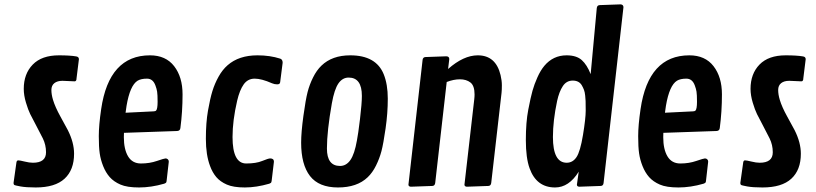

<svg xmlns="http://www.w3.org/2000/svg" viewBox="-20 -846 3706 872"><path d="M318.8 -476.6 263.7 -479Q240.2 -479 226.8 -468.3Q213.4 -457.5 213.4 -437.3Q213.4 -417 220.7 -392.6Q230.5 -359.9 254.6 -316.4Q278.8 -272.9 288.1 -254.9Q316.4 -198.7 316.4 -147.9Q316.4 -74.2 273.2 -34.4Q230 5.4 142.1 5.4Q98.6 5.4 72.8 0.7Q46.9 -3.9 44.2 -6.6Q41.5 -9.3 41.5 -15.1L54.2 -105.5Q55.2 -117.7 62.7 -117.7Q70.3 -117.7 91.8 -112.3Q113.3 -106.9 129.4 -106.9Q189 -106.9 189 -154.3Q189 -188 174.6 -217.3Q160.2 -246.6 143.3 -277.8Q126.5 -309.1 117.2 -327.9Q107.9 -346.7 97.9 -379.9Q87.9 -413.1 87.9 -442.4Q87.9 -510.7 128.7 -552.7Q169.4 -594.7 247.6 -594.7Q297.9 -594.7 326.2 -589.8Q338.4 -587.9 338.4 -577.1L327.6 -490.2Q327.6 -476.6 318.8 -476.6Z M439.5 -350.6Q475.1 -594.7 661.1 -594.7Q732.9 -594.7 771 -545.4Q809.1 -496.1 809.1 -417.5Q809.1 -338.9 799.3 -264.6Q797.9 -251.5 784.2 -251L543 -242.7Q542.5 -235.4 542.5 -223.1Q542.5 -168 561.8 -135.7Q581.1 -103.5 620.1 -103.5Q659.2 -103.5 692.6 -115Q726.1 -126.5 731.9 -126.5Q737.8 -126.5 742.2 -122.6Q746.6 -118.7 746.6 -111.8L736.8 -25.9Q736.3 -18.6 734.1 -16.4Q731.9 -14.2 725.6 -11.7Q666.5 5.4 611.8 5.4Q557.1 5.4 526.9 -7.8Q496.6 -21 478.3 -41.7Q460 -62.5 448.5 -91.6Q437 -120.6 432.9 -149.2Q428.7 -177.7 428.7 -227.5Q428.7 -277.3 439.5 -350.6ZM554.7 -365.2 550.3 -334 677.7 -340.3Q686 -340.8 688.5 -343.3Q695.8 -350.6 695.8 -383.5Q695.8 -416.5 693.6 -429.9Q691.4 -443.4 686 -457.5Q674.8 -488.8 647.7 -488.8Q620.6 -488.8 605 -479.5Q570.3 -458 554.7 -365.2Z M1252.9 -579.6Q1263.7 -575.7 1263.7 -561L1252.4 -472.7Q1251.5 -462.9 1239 -462.9Q1226.6 -462.9 1215.3 -467.8Q1168 -488.8 1136.7 -488.8Q1105.5 -488.8 1086.9 -462.9Q1068.4 -437 1057.1 -388.7Q1036.1 -298.3 1036.1 -223.6Q1036.1 -103.5 1098.1 -103.5Q1143.1 -103.5 1170.9 -115Q1198.7 -126.5 1207 -126.5Q1224.1 -126.5 1224.1 -111.8L1213.9 -25.9Q1212.9 -17.1 1210.2 -15.4Q1207.5 -13.7 1203.1 -11.7Q1144 5.4 1092 5.4Q1040 5.4 1010 -7.8Q980 -21 962.4 -41.7Q944.8 -62.5 934.1 -91.8Q915 -142.1 915 -215.6Q915 -289.1 924.6 -343.5Q934.1 -397.9 944.6 -432.1Q955.1 -466.3 972.7 -497.8Q990.2 -529.3 1013.7 -549.8Q1064.9 -594.7 1149.4 -594.7Q1206.1 -594.7 1252.9 -579.6Z M1347.7 -198.2Q1347.7 -244.6 1357.9 -319.3Q1368.2 -394 1377 -428Q1385.7 -461.9 1401.9 -494.4Q1418 -526.9 1439.9 -547.9Q1488.3 -594.7 1570.8 -594.7Q1688 -594.7 1722.7 -508.8Q1741.2 -462.9 1741.2 -397.7Q1741.2 -332.5 1731.2 -262.7Q1721.2 -192.9 1712.4 -159.4Q1703.6 -126 1687.7 -94Q1671.9 -62 1649.9 -41Q1601.6 5.4 1514.9 5.4Q1428.2 5.4 1387.9 -46.6Q1347.7 -98.6 1347.7 -198.2ZM1601.1 -208.5Q1606.4 -234.4 1615 -305.4Q1623.5 -376.5 1623.5 -410.6Q1623.5 -493.7 1563.5 -493.7Q1535.2 -493.7 1516.8 -466.8Q1498.5 -439.9 1487.3 -377.4Q1464.8 -250.5 1464.8 -171.4Q1464.8 -92.3 1524.4 -92.3Q1552.7 -92.3 1571.5 -119.4Q1590.3 -146.5 1601.1 -208.5Z M2020.5 -577.6 2015.1 -532.7Q2085.4 -594.7 2149.9 -594.7Q2231.9 -594.7 2253.4 -504.9Q2259.3 -480.5 2259.3 -458.7Q2259.3 -437 2257.8 -423.8L2210.9 -14.6Q2209 -2.4 2198.7 -1.5L2100.1 2Q2089.4 1 2089.4 -7.3L2133.8 -394Q2135.3 -406.7 2135.3 -417Q2135.3 -457 2116.5 -471.4Q2097.7 -485.8 2068.8 -485.8Q2040 -485.8 2008.8 -473.6L1956.5 -14.6Q1954.6 -2.4 1944.3 -1.5L1845.7 2Q1835 1 1835 -7.3L1899.4 -575.2Q1901.4 -585.9 1911.6 -586.9L2007.3 -590.3Q2020.5 -589.8 2020.5 -577.6Z M2608.4 -66.4Q2564 5.4 2501 5.4Q2416.5 5.4 2385.3 -81.5Q2368.2 -128.4 2368.2 -209.7Q2368.2 -291 2379.2 -347.7Q2390.1 -404.3 2398.4 -433.8Q2406.7 -463.4 2420.7 -494.6Q2434.6 -525.9 2452.1 -546.9Q2492.2 -594.7 2553.2 -594.7Q2598.1 -594.7 2622.1 -573.2Q2646 -551.8 2662.6 -509.3L2690.4 -809.6Q2691.9 -822.3 2703.6 -822.8L2799.3 -826.2Q2811.5 -824.7 2811.5 -813L2721.2 -14.6Q2719.7 -2 2708.5 -1.5L2610.4 2Q2600.1 1 2600.1 -7.3ZM2491.2 -223.6Q2491.2 -106.9 2553.7 -106.9Q2581.1 -106.9 2598.1 -132.1Q2615.2 -157.2 2627.7 -232.9Q2640.1 -308.6 2640.1 -343.3Q2640.1 -377.9 2639.6 -387.2Q2639.2 -396.5 2637.7 -411.9Q2636.2 -427.2 2632.3 -437.7Q2628.4 -448.2 2622.1 -459Q2609.4 -480 2581.1 -480Q2552.7 -480 2536.1 -454.8Q2519.5 -429.7 2510.3 -387.7Q2491.2 -297.9 2491.2 -223.6Z M2889.2 -350.6Q2924.8 -594.7 3110.8 -594.7Q3182.6 -594.7 3220.7 -545.4Q3258.8 -496.1 3258.8 -417.5Q3258.8 -338.9 3249 -264.6Q3247.6 -251.5 3233.9 -251L2992.7 -242.7Q2992.2 -235.4 2992.2 -223.1Q2992.2 -168 3011.5 -135.7Q3030.8 -103.5 3069.8 -103.5Q3108.9 -103.5 3142.3 -115Q3175.8 -126.5 3181.6 -126.5Q3187.5 -126.5 3191.9 -122.6Q3196.3 -118.7 3196.3 -111.8L3186.5 -25.9Q3186 -18.6 3183.8 -16.4Q3181.6 -14.2 3175.3 -11.7Q3116.2 5.4 3061.5 5.4Q3006.8 5.4 2976.6 -7.8Q2946.3 -21 2928 -41.7Q2909.7 -62.5 2898.2 -91.6Q2886.7 -120.6 2882.6 -149.2Q2878.4 -177.7 2878.4 -227.5Q2878.4 -277.3 2889.2 -350.6ZM3004.4 -365.2 3000 -334 3127.4 -340.3Q3135.7 -340.8 3138.2 -343.3Q3145.5 -350.6 3145.5 -383.5Q3145.5 -416.5 3143.3 -429.9Q3141.1 -443.4 3135.7 -457.5Q3124.5 -488.8 3097.4 -488.8Q3070.3 -488.8 3054.7 -479.5Q3020 -458 3004.4 -365.2Z M3619.6 -476.6 3564.5 -479Q3541 -479 3527.6 -468.3Q3514.2 -457.5 3514.2 -437.3Q3514.2 -417 3521.5 -392.6Q3531.2 -359.9 3555.4 -316.4Q3579.6 -272.9 3588.9 -254.9Q3617.2 -198.7 3617.2 -147.9Q3617.2 -74.2 3574 -34.4Q3530.8 5.4 3442.9 5.4Q3399.4 5.4 3373.5 0.7Q3347.7 -3.9 3345 -6.6Q3342.3 -9.3 3342.3 -15.1L3355 -105.5Q3356 -117.7 3363.5 -117.7Q3371.1 -117.7 3392.6 -112.3Q3414.1 -106.9 3430.2 -106.9Q3489.7 -106.9 3489.7 -154.3Q3489.7 -188 3475.3 -217.3Q3460.9 -246.6 3444.1 -277.8Q3427.2 -309.1 3418 -327.9Q3408.7 -346.7 3398.7 -379.9Q3388.7 -413.1 3388.7 -442.4Q3388.7 -510.7 3429.4 -552.7Q3470.2 -594.7 3548.3 -594.7Q3598.6 -594.7 3627 -589.8Q3639.2 -587.9 3639.2 -577.1L3628.4 -490.2Q3628.4 -476.6 3619.6 -476.6Z"/></svg>

Font: Contrail One
Style: Regular
Weight: 400
Designer: Riccardo De Franceschi
Foundry: Sorkin Type Co.
Version: Version 1.003